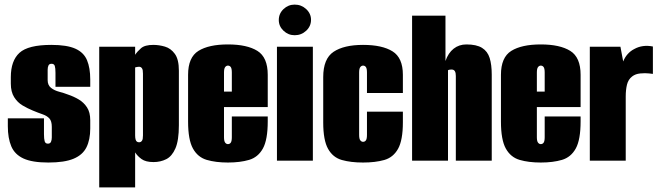

<svg xmlns="http://www.w3.org/2000/svg" viewBox="-20 -698 2861 834"><path d="M190 8Q120 8 82 -9.5Q44 -27 29 -62.5Q14 -98 14 -150V-184H171V-115Q171 -95 174 -84.5Q177 -74 188 -74Q198 -74 201.5 -82Q205 -90 205 -101V-147Q205 -172 194.5 -183.5Q184 -195 165 -201.5Q146 -208 122 -218Q100 -227 78 -240Q56 -253 41.5 -276Q27 -299 27 -335V-363Q27 -434 64.5 -468.5Q102 -503 203 -503Q271 -503 307.5 -486.5Q344 -470 358 -436.5Q372 -403 372 -353V-321H221V-382Q221 -402 218 -411.5Q215 -421 204 -421Q194 -421 190.5 -413.5Q187 -406 187 -395V-350Q187 -328 201.5 -316.5Q216 -305 237 -299.5Q258 -294 276 -287Q300 -279 322 -266Q344 -253 358 -231.5Q372 -210 372 -176V-140Q372 -91 355.5 -58Q339 -25 299.5 -8.5Q260 8 190 8Z M411 116V-495H567V-460Q576 -474 592.5 -488.5Q609 -503 646 -503Q671 -503 696.5 -495.5Q722 -488 739.5 -464Q757 -440 757 -391V-154Q757 -88 742 -53.5Q727 -19 702 -6.5Q677 6 647 6Q613 6 595 -7Q577 -20 567 -36V116ZM584 -80Q588 -80 591 -81.5Q594 -83 596.5 -86.5Q599 -90 600 -95.5Q601 -101 601 -110V-378Q601 -387 600 -392.5Q599 -398 596.5 -401.5Q594 -405 591 -406.5Q588 -408 584 -408Q581 -408 578 -407.5Q575 -407 572.5 -406.5Q570 -406 568.5 -405.5Q567 -405 567 -405V-110Q567 -99 569 -92Q571 -85 575 -82.5Q579 -80 584 -80Z M970 8Q917 8 878 -3.5Q839 -15 818 -53Q797 -91 797 -170V-373Q797 -449 842 -477Q887 -505 970 -505Q1053 -505 1098 -477Q1143 -449 1143 -373V-233H953V-102Q953 -85 958 -78.5Q963 -72 970 -72Q978 -72 982.5 -78.5Q987 -85 987 -102V-192H1143V-171Q1143 -91 1122 -53Q1101 -15 1062 -3.5Q1023 8 970 8ZM953 -300H987V-383Q987 -400 982.5 -406.5Q978 -413 970 -413Q963 -413 958 -406.5Q953 -400 953 -383Z M1183 0V-495H1339V0ZM1260 -545Q1232 -545 1211.5 -564.5Q1191 -584 1191 -611Q1191 -639 1211.5 -658.5Q1232 -678 1260 -678Q1289 -678 1310 -658.5Q1331 -639 1331 -612Q1331 -584 1310 -564.5Q1289 -545 1260 -545Z M1557 8Q1504 8 1465 -3Q1426 -14 1405 -51.5Q1384 -89 1384 -166V-363Q1384 -443 1429 -473Q1474 -503 1557 -503Q1640 -503 1685 -475Q1730 -447 1730 -373V-294H1574V-383Q1574 -400 1569.5 -406.5Q1565 -413 1557 -413Q1550 -413 1545 -406.5Q1540 -400 1540 -383V-112Q1540 -95 1545 -88.5Q1550 -82 1557 -82Q1565 -82 1569.5 -88.5Q1574 -95 1574 -112V-213H1730V-167Q1730 -89 1709 -51.5Q1688 -14 1649 -3Q1610 8 1557 8Z M1770 0V-630H1915V-433Q1927 -468 1950.5 -486.5Q1974 -505 2006 -505Q2050 -505 2074 -490Q2098 -475 2107 -446Q2116 -417 2116 -374V0H1960V-368Q1960 -375 1959 -380Q1958 -385 1956 -388.5Q1954 -392 1950.5 -394Q1947 -396 1941 -396Q1937 -396 1934 -395.5Q1931 -395 1929.5 -394.5Q1928 -394 1926 -393V0Z M2329 8Q2276 8 2237 -3.5Q2198 -15 2177 -53Q2156 -91 2156 -170V-373Q2156 -449 2201 -477Q2246 -505 2329 -505Q2412 -505 2457 -477Q2502 -449 2502 -373V-233H2312V-102Q2312 -85 2317 -78.5Q2322 -72 2329 -72Q2337 -72 2341.5 -78.5Q2346 -85 2346 -102V-192H2502V-171Q2502 -91 2481 -53Q2460 -15 2421 -3.5Q2382 8 2329 8ZM2312 -300H2346V-383Q2346 -400 2341.5 -406.5Q2337 -413 2329 -413Q2322 -413 2317 -406.5Q2312 -400 2312 -383Z M2542 0V-495H2675L2687 -431Q2694 -449 2706.5 -463Q2719 -477 2735 -485Q2771 -505 2816 -496V-377Q2816 -377 2799.5 -379Q2783 -381 2761.5 -379Q2740 -377 2726 -366Q2709 -353 2703.5 -330.5Q2698 -308 2698 -279V0Z"/></svg>

Font: Alumni Sans Thin Black
Style: Regular
Weight: 900
Version: Version 1.018